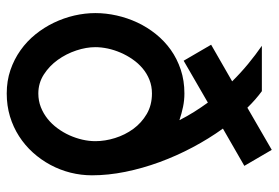

<svg xmlns="http://www.w3.org/2000/svg" viewBox="-146 -658 812 559"><g transform="rotate(90 259.5 -379.0)"><path d="M157.3 -508.2 279.2 -578.7Q293.1 -559.5 305.9 -539.2Q318.7 -518.9 330.4 -495.9Q310.8 -502.4 291.7 -506.4Q272.7 -510.4 252.6 -510.4Q215.3 -510.4 183.5 -499.8Q151.7 -489.2 125.7 -470.8Q99.8 -452.3 79.7 -427.3Q59.6 -402.2 46.1 -373.4Q32.6 -344.5 25.6 -313.2Q18.6 -281.8 18.6 -251Q18.6 -220.9 25.7 -189.9Q32.9 -159 46.7 -130.2Q60.5 -101.5 80.7 -76.5Q100.8 -51.6 127 -33.1Q153.1 -14.6 184.6 -3.8Q216.1 6.9 252.6 6.9Q288.1 6.9 319.4 -2.5Q350.7 -12 377.1 -29Q403.6 -46 424.7 -69.4Q445.8 -92.8 460.6 -120.4Q475.4 -148 483.2 -178.8Q490.9 -209.6 490.9 -241.2Q490.9 -288.2 480.8 -338.4Q470.6 -388.6 452.5 -438Q434.4 -487.4 409.4 -534.4Q384.5 -581.4 354.9 -622.5L463.4 -684.9L416.8 -764.7L294.1 -693.7Q282 -706.1 270 -716.6Q258 -727.1 245.9 -735.9H113.8Q140.2 -717.6 166.7 -695.8Q193.1 -674 217.3 -649.4L110.7 -588.2ZM391.5 -251Q391.5 -232.7 387.1 -213.4Q382.6 -194 374.4 -175.7Q366.1 -157.3 353.9 -140.8Q341.7 -124.2 326.4 -112Q311 -99.7 292.5 -92.4Q273.9 -85.1 252.6 -85.1Q222.3 -85.1 197.3 -101.2Q172.3 -117.3 154.7 -141.9Q137.1 -166.5 127.4 -195.7Q117.8 -224.8 117.8 -251Q117.8 -268.3 121.8 -287.3Q125.9 -306.2 133.8 -324.6Q141.7 -343 153.2 -359.5Q164.6 -376.1 179.6 -388.7Q194.5 -401.3 212.9 -408.6Q231.3 -415.9 252.6 -415.9Q286.4 -415.9 312.3 -400.8Q338.2 -385.6 355.8 -361.6Q373.3 -337.6 382.4 -308.4Q391.5 -279.3 391.5 -251Z"/></g></svg>

Font: Saysettha
Style: Regular
Weight: 400
Designer: John M. Durdin
Foundry: Lao Script for Windows
Version: Version 2.201